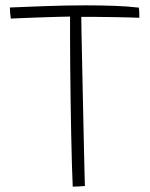

<svg xmlns="http://www.w3.org/2000/svg" viewBox="-20 -691 560 718"><path d="M20.5 -621.5Q17 -642.5 17 -663Q75 -665.5 150.5 -668.2Q226 -671 302.5 -671Q356 -671 406.5 -669.2Q457 -667.5 499 -662.5Q500.5 -655.5 500.8 -644.5Q501 -633.5 501 -624.5Q489.5 -625 463.8 -625.8Q438 -626.5 406 -627Q374 -627.5 341.5 -627.8Q309 -628 284 -628Q284 -609.5 284.8 -568.8Q285.5 -528 286.8 -473.2Q288 -418.5 289.2 -357.5Q290.5 -296.5 291.8 -236.5Q293 -176.5 294.2 -125.5Q295.5 -74.5 296.2 -40Q297 -5.5 297.5 4.5Q291 5.5 275 6.2Q259 7 252 7Q250.5 -23.5 249 -75Q247.5 -126.5 246.2 -189.8Q245 -253 244 -320Q243 -387 242.5 -449Q242 -511 242 -559V-629Q220 -628.5 189.2 -627.8Q158.5 -627 126.2 -625.8Q94 -624.5 66 -623.5Q38 -622.5 20.5 -621.5Z"/></svg>

Font: Grandstander Thin
Style: Regular
Weight: 100
Designer: Tyler Finck
Foundry: Etcetera Type Co
Version: Version 1.200; ttfautohint (v1.8.3)